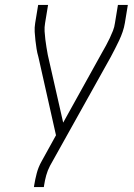

<svg xmlns="http://www.w3.org/2000/svg" viewBox="-20 -755 540 775"><path d="M117 0 118 -7Q122 -32 128.5 -56.5Q135 -81 148 -104L206 -209L135 -525Q130 -542 127.5 -558.5Q125 -575 123 -592Q121 -609 120 -626.5Q119 -644 122 -662L134 -735H174L162 -662Q159 -645 160 -628.5Q161 -612 163 -596Q165 -580 167.5 -564.5Q170 -549 173 -533L235 -260L392 -543Q400 -557 408 -571.5Q416 -586 423 -601Q430 -616 436 -631Q442 -646 444 -662L456 -735H496L484 -662Q481 -644 475 -626.5Q469 -609 461 -592Q453 -575 444.5 -558.5Q436 -542 427 -525L182 -86Q172 -67 166.5 -47Q161 -27 158 -7L157 0Z"/></svg>

Font: Iosevka Term Curly Extralight
Style: Italic
Weight: 200
Italic angle: -9°
Designer: Belleve Invis
Foundry: Belleve Invis
Version: Version 32.3.0